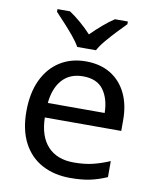

<svg xmlns="http://www.w3.org/2000/svg" viewBox="-86 -832 737 908"><g transform="rotate(10 282.0 -378.0)"><path d="M292 -546Q361 -546 410.5 -516Q460 -486 486.5 -431.5Q513 -377 513 -304V-251H146Q148 -160 192.5 -112.5Q237 -65 317 -65Q368 -65 407.5 -74.5Q447 -84 489 -102V-25Q448 -7 408 1.5Q368 10 313 10Q237 10 178.5 -21Q120 -52 87.5 -113.5Q55 -175 55 -264Q55 -352 84.5 -415Q114 -478 167.5 -512Q221 -546 292 -546ZM291 -474Q228 -474 191.5 -433.5Q155 -393 148 -321H421Q420 -389 389 -431.5Q358 -474 291 -474ZM239 -606Q226 -629 204 -655.5Q182 -682 158 -708Q134 -734 116 -753V-766H176Q202 -749 230 -725Q258 -701 283 -674Q310 -701 338 -725Q366 -749 392 -766H454V-753Q435 -734 410.5 -708Q386 -682 363.5 -655.5Q341 -629 329 -606Z"/></g></svg>

Font: Noto Sans Tifinagh Tawellemmet
Style: Regular
Weight: 400
Designer: JamraPatel
Foundry: JamraPatel LLC
Version: Version 2.006; ttfautohint (v1.8.4.7-5d5b)